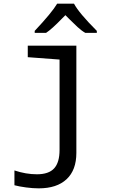

<svg xmlns="http://www.w3.org/2000/svg" viewBox="-20 -786 640 1051"><path d="M59 228V147Q122 168 182 168Q247 168 276.5 135.5Q306 103 306 35V-460L132 -473V-536H398V51Q398 145 344.5 195Q291 245 192 245Q160 245 122.5 240Q85 235 59 228ZM170 -617Q264 -717 293 -766H385Q412 -715 510 -617V-606H447Q426 -618 404.5 -638Q383 -658 363.5 -677.5Q344 -697 338 -703L320 -685Q263 -626 232 -606H170Z"/></svg>

Font: Noto Sans Mono UI
Style: Regular
Weight: 400
Monospace: yes
Designer: Monotype Design team
Foundry: Monotype Imaging Inc.
Version: Version 1.000